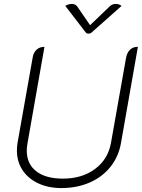

<svg xmlns="http://www.w3.org/2000/svg" viewBox="-20 -947 721 976"><path d="M66 -182Q66 -201 69 -220L146 -654Q150 -680 166 -694.5Q182 -709 206 -709L120 -220Q116 -194 116 -182Q116 -114 164 -76.5Q212 -39 300 -39Q397 -39 463 -88Q529 -137 544 -220L621 -654Q626 -680 641 -694.5Q656 -709 681 -709L595 -220Q583 -151 541.5 -99Q500 -47 435.5 -19Q371 9 292 9Q225 9 173.5 -15.5Q122 -40 94 -83Q66 -126 66 -182ZM538 -915Q550 -927 569 -927Q585 -927 598 -917L447 -783Q440 -776 430 -776Q420 -776 415 -783L312 -917Q328 -927 345 -927Q363 -927 372 -915L438 -819Z"/></svg>

Font: K2D Thin
Style: Italic
Weight: 100
Italic angle: -10°
Designer: Katatrad Aksorn Co.,Ltd.
Foundry: Cadson Demak Co.,Ltd.
Version: Version 1.000; ttfautohint (v1.6)